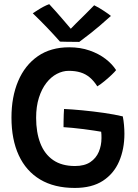

<svg xmlns="http://www.w3.org/2000/svg" viewBox="-20 -902 678 946"><path d="M348.5 24Q247.5 24 178 -17.5Q108.5 -59 72.5 -136.8Q36.5 -214.5 36.5 -323Q36.5 -424.5 69.5 -502.5Q102.5 -580.5 166 -624.8Q229.5 -669 321 -669Q376 -669 421.2 -653.2Q466.5 -637.5 499.8 -612Q533 -586.5 552 -556.5Q545.5 -548 529.8 -533Q514 -518 495.2 -502.5Q476.5 -487 459.5 -476.5Q442.5 -503.5 422.2 -520.5Q402 -537.5 376.8 -545.2Q351.5 -553 318.5 -553Q289 -553 260.2 -538Q231.5 -523 208.5 -493.5Q185.5 -464 171.8 -420.8Q158 -377.5 158 -321.5Q158 -249.5 178.8 -196Q199.5 -142.5 242 -113.2Q284.5 -84 349.5 -84Q396 -84 424.8 -103.2Q453.5 -122.5 466.8 -154Q480 -185.5 480 -221.5Q480 -229.5 479.8 -237.8Q479.5 -246 478.5 -253Q468 -255 444.5 -258.5Q421 -262 392.2 -265.8Q363.5 -269.5 336.8 -272Q310 -274.5 293 -275.5Q293 -286 293.2 -303Q293.5 -320 294 -337Q294.5 -354 295.5 -365Q332.5 -363.5 385 -358.5Q437.5 -353.5 491.5 -345.8Q545.5 -338 585 -328.5Q589 -308.5 591 -285.8Q593 -263 593 -243Q593 -167.5 567 -107Q541 -46.5 487 -11.2Q433 24 348.5 24ZM444 -876Q454 -871.5 466.8 -864Q479.5 -856.5 492 -848.2Q504.5 -840 514 -833.2Q523.5 -826.5 526.5 -823.5Q465.5 -768.5 426.2 -738Q387 -707.5 370.5 -695.5Q361 -695.5 343.2 -695.8Q325.5 -696 306.8 -696.2Q288 -696.5 275.5 -697Q245 -731.5 211.8 -766.2Q178.5 -801 141.5 -836.5Q151 -842.5 164.8 -851.5Q178.5 -860.5 194 -868.8Q209.5 -877 222.5 -881.5Q239 -864 256.5 -844.2Q274 -824.5 289.8 -806Q305.5 -787.5 317 -774.2Q328.5 -761 332 -756.5H325Q334 -766.5 355 -787.2Q376 -808 400.5 -832Q425 -856 444 -876Z"/></svg>

Font: Grandstander Thin Medium
Style: Regular
Weight: 500
Version: Version 1.200